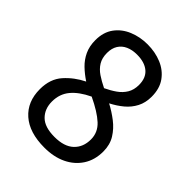

<svg xmlns="http://www.w3.org/2000/svg" viewBox="-207 -840 966 966"><g transform="rotate(45 275.5 -357.5)"><path d="M276 10Q169 10 110.5 -41.5Q52 -93 52 -182Q52 -255 92.5 -300.5Q133 -346 190 -374Q158 -395 132 -420Q106 -445 90.5 -478Q75 -511 75 -554Q75 -611 103 -649Q131 -687 177 -706Q223 -725 276 -725Q331 -725 376.5 -706Q422 -687 449.5 -649Q477 -611 477 -553Q477 -510 460 -477.5Q443 -445 414.5 -421Q386 -397 349 -378Q387 -358 421.5 -331.5Q456 -305 478 -269.5Q500 -234 500 -186Q500 -126 471.5 -82Q443 -38 393 -14Q343 10 276 10ZM274 -64Q343 -64 378 -97Q413 -130 413 -185Q413 -235 375 -270Q337 -305 263 -340Q202 -311 170.5 -273Q139 -235 139 -181Q139 -129 171.5 -96.5Q204 -64 274 -64ZM277 -414Q309 -429 334.5 -447Q360 -465 375 -490Q390 -515 390 -550Q390 -600 359.5 -625.5Q329 -651 275 -651Q241 -651 215.5 -639.5Q190 -628 176 -605.5Q162 -583 162 -550Q162 -514 177 -489.5Q192 -465 218 -447.5Q244 -430 277 -414Z"/></g></svg>

Font: uhindi25
Style: Book
Weight: 400
Designer: Jelle Bosma - Monotype Design Team
Foundry: Monotype Imaging Inc.
Version: Version 2.003